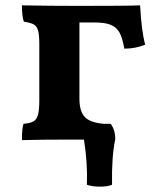

<svg xmlns="http://www.w3.org/2000/svg" viewBox="-20 -522 608 718"><path d="M523 -355Q486 -340 445 -340Q438 -380 427 -400Q416 -420 394.5 -429Q373 -438 332 -438H277V-153Q277 -105 297.5 -84Q318 -63 369 -59H394Q411 -36 411 -2Q397 66 399 169Q382 176 354 176Q326 176 305 169Q308 89 294 0H224Q134 0 62 2Q62 -42 68 -59Q93 -61 105 -68Q117 -75 122 -92.5Q127 -110 127 -147V-355Q127 -391 122.5 -407.5Q118 -424 106.5 -430.5Q95 -437 69 -441Q62 -463 62 -502Q162 -500 277 -500Q462 -500 504 -502Q509 -405 523 -355Z"/></svg>

Font: Vollkorn SC
Style: Bold
Weight: 700
Designer: Friedrich Althausen
Foundry: Friedrich Althausen
Version: Version 4.015